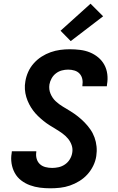

<svg xmlns="http://www.w3.org/2000/svg" viewBox="-20 -1009 640 1037"><path d="M252 8Q223 8 195.5 4.5Q168 1 142 -8.5Q116 -18 94.5 -34.5Q73 -51 60 -74.5Q47 -98 42.5 -126Q38 -154 43 -182L44 -192H176V-188Q173 -169 178 -151.5Q183 -134 195.5 -122.5Q208 -111 225.5 -106.5Q243 -102 262 -102Q279 -102 297 -106Q315 -110 331 -121Q347 -132 357 -148.5Q367 -165 370 -183Q374 -205 367 -225Q360 -245 347 -260.5Q334 -276 317.5 -288Q301 -300 283.5 -310.5Q266 -321 248.5 -332Q231 -343 215.5 -355.5Q200 -368 185.5 -382Q171 -396 159 -412Q147 -428 137.5 -446.5Q128 -465 122 -485Q116 -505 114.5 -526.5Q113 -548 117 -570Q121 -595 132 -620Q143 -645 162 -666.5Q181 -688 204.5 -703Q228 -718 253.5 -727Q279 -736 305 -739.5Q331 -743 357 -743Q385 -743 413 -739.5Q441 -736 465.5 -726Q490 -716 510.5 -699Q531 -682 543.5 -659Q556 -636 559.5 -608.5Q563 -581 558 -553L557 -543H425V-547Q428 -565 424.5 -582Q421 -599 410 -611Q399 -623 382.5 -628Q366 -633 348 -633Q331 -633 314 -628.5Q297 -624 282.5 -613Q268 -602 259 -586Q250 -570 247 -553Q243 -526 253 -502.5Q263 -479 280.5 -462.5Q298 -446 319 -433.5Q340 -421 361 -408Q382 -395 401 -380Q420 -365 437 -347.5Q454 -330 468 -310Q482 -290 490.5 -266.5Q499 -243 501.5 -217.5Q504 -192 500 -166Q496 -139 483.5 -113.5Q471 -88 452 -67Q433 -46 408.5 -31Q384 -16 358 -7Q332 2 305 5Q278 8 252 8ZM362 -787 307 -843 469 -989 537 -921Z"/></svg>

Font: Iosevka Aile Extrabold
Style: Italic
Weight: 800
Italic angle: -9°
Designer: Belleve Invis
Foundry: Belleve Invis
Version: Version 31.1.0; ttfautohint (v1.8.4)